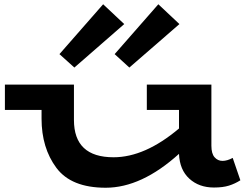

<svg xmlns="http://www.w3.org/2000/svg" viewBox="-20 -868 1184 901"><path d="M1108 -22Q1083 -6 1054.5 3Q1026 12 984 12Q914 12 868.5 -29.5Q823 -71 820 -146Q644 13 476 13Q314 13 244.5 -80.5Q175 -174 175 -311V-352H3V-471H327V-305Q327 -130 513 -130Q660 -130 820 -265V-352H669V-471H972V-184Q972 -147 987 -130Q1002 -113 1024 -113Q1046 -113 1072 -127ZM259 -614 464 -848 563 -755 329 -551ZM518 -614 723 -848 822 -755 587 -551Z"/></svg>

Font: BioRhyme Expanded ExtraBold
Style: Regular
Weight: 800
Width: 7
Designer: Aoife Mooney
Foundry: Aoife Mooney Type
Version: Version 1.001